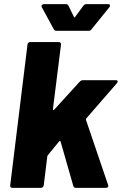

<svg xmlns="http://www.w3.org/2000/svg" viewBox="-20 -902 585 922"><path d="M181 -867 238 -762C240 -757 245 -754 251 -754H406C412 -754 417 -757 420 -762L505 -867C511 -875 509 -882 499 -882H394C389 -882 384 -880 380 -874L341 -821C339 -817 336 -817 335 -821L309 -874C307 -880 302 -882 296 -882H191C182 -882 177 -875 181 -867ZM39 0H177C183 0 189 -5 190 -12L207 -150C207 -152 208 -154 209 -156L264 -223C266 -226 270 -225 271 -222L332 -9C334 -2 339 0 344 0H489C498 0 502 -5 499 -14L393 -326C392 -328 393 -331 394 -333L541 -502C548 -510 546 -517 536 -517H379C373 -517 368 -515 363 -510L240 -375C237 -372 234 -373 234 -377L273 -688C274 -695 269 -700 262 -700H125C118 -700 112 -695 112 -688L29 -12C28 -5 32 0 39 0Z"/></svg>

Font: Barlow ExtraBold
Style: Italic
Weight: 800
Italic angle: -7°
Designer: Jeremy Tribby
Foundry: Tribby Type
Version: Version 1.422;hotconv 1.0.109;makeotfexe 2.5.65596